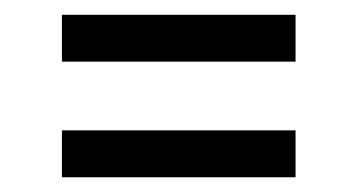

<svg xmlns="http://www.w3.org/2000/svg" viewBox="-20 -486 488 262"><path d="M64.5 -308.1H383.3V-244.1H64.5ZM64.5 -465.8H383.3V-401.9H64.5Z"/></svg>

Font: Aubrey
Style: Regular
Weight: 400
Designer: Gayaneh Bagdasaryan | Cyreal.org
Foundry: Gayaneh Bagdasaryan | Cyreal.org
Version: Version 1.000